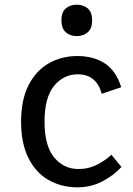

<svg xmlns="http://www.w3.org/2000/svg" viewBox="-20 -784 568 819"><path d="M311 15Q241 15 186.5 -16.5Q132 -48 101 -110.5Q70 -173 70 -265Q70 -358 101.5 -420Q133 -482 187.5 -513.5Q242 -545 310 -545Q378 -545 426.5 -514Q475 -483 497 -412L414 -384Q391 -467 312 -467Q251 -467 210.5 -417.5Q170 -368 170 -265Q170 -162 211 -112.5Q252 -63 315 -63Q359 -63 396 -82.5Q433 -102 455 -124L498 -72Q467 -37 418 -11Q369 15 311 15ZM307 -630Q279 -630 260.5 -646.5Q242 -663 242 -697Q242 -732 260.5 -748Q279 -764 307 -764Q336 -764 354.5 -748Q373 -732 373 -697Q373 -663 354.5 -646.5Q336 -630 307 -630Z"/></svg>

Font: Orienta
Style: Regular
Weight: 400
Designer: Eduardo Rodriguez Tunni
Foundry: Eduardo Rodriguez Tunni
Version: Version 1.002; ttfautohint (v1.8.4.7-5d5b);gftools[0.9.23]